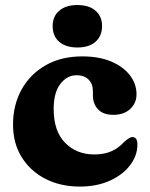

<svg xmlns="http://www.w3.org/2000/svg" viewBox="-20 -710 582 744"><path d="M509 -344.5Q509 -311 484.8 -288Q460.5 -265 419.5 -265Q380 -265 360 -286.2Q340 -307.5 340 -341V-356.5Q340 -385 323 -401.8Q306 -418.5 277 -418.5Q240 -418.5 214 -385Q188 -351.5 188 -288Q188 -201 232.8 -156.2Q277.5 -111.5 345 -111.5Q383.5 -111.5 411.5 -123.8Q439.5 -136 461.5 -160.5Q483 -179.5 493 -179Q513 -178.5 512.5 -149Q512 -106 483.5 -69Q455 -32 404.8 -9.5Q354.5 13 289 13Q214.5 13 156 -17Q97.5 -47 64 -101Q30.5 -155 30.5 -227Q30.5 -303 63.5 -362.8Q96.5 -422.5 156.8 -457Q217 -491.5 299 -491.5Q364 -491.5 411 -471.5Q458 -451.5 483.5 -418.2Q509 -385 509 -344.5ZM280 -526Q235 -526 209.5 -548Q184 -570 184 -609Q184 -646.5 209.5 -668.5Q235 -690.5 280 -690.5Q325 -690.5 350.2 -668.5Q375.5 -646.5 375.5 -609Q375.5 -570.5 350.2 -548.2Q325 -526 280 -526Z"/></svg>

Font: Fraunces 9pt Soft
Style: Bold
Weight: 700
Version: Version 1.000;[b76b70a41]